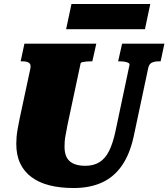

<svg xmlns="http://www.w3.org/2000/svg" viewBox="-20 -930 848 967"><path d="M320 -301Q315 -273 311 -253Q307 -233 306 -218.5Q305 -204 305 -191Q305 -167 311 -149Q317 -131 330 -119Q343 -107 363 -101Q383 -95 410 -95Q451 -95 480.5 -113Q510 -131 529.5 -170Q549 -209 562 -271L632 -602Q634 -609 627 -613Q620 -617 609 -619Q598 -621 586 -621H575L595 -710H808L789 -621H779Q758 -621 744 -614Q730 -607 726 -585L654 -246Q635 -156 595 -97.5Q555 -39 494 -11Q433 17 351 17Q283 17 229.5 3.5Q176 -10 138.5 -38Q101 -66 81.5 -107.5Q62 -149 62 -206Q62 -223 63.5 -240.5Q65 -258 69 -281Q73 -304 79 -333L133 -585Q137 -607 125.5 -614Q114 -621 94 -621H84L103 -710H465L445 -621H434Q425 -621 414 -620Q403 -619 395 -617Q387 -615 386 -611ZM340 -910H737L710 -783H313Z"/></svg>

Font: Roboto Serif 20pt Black
Style: Italic
Weight: 900
Italic angle: -10°
Version: Version 1.008